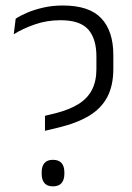

<svg xmlns="http://www.w3.org/2000/svg" viewBox="-20 -669 481 698"><path d="M143.5 -193.5V-248L180.5 -257Q232 -270 265 -290.5Q298 -311 314.2 -342.2Q330.5 -373.5 330.5 -418.5V-464Q330.5 -528 300.8 -561.8Q271 -595.5 200 -595.5Q150.5 -595.5 106.5 -580.2Q62.5 -565 30 -544.5L37 -601Q54 -612.5 79.5 -623.2Q105 -634 137.8 -641.5Q170.5 -649 208.5 -649Q304.5 -649 348.2 -602.5Q392 -556 392 -469V-419Q392 -357.5 369.8 -315.8Q347.5 -274 303 -247.5Q258.5 -221 191.5 -205ZM172.5 8.5Q151.5 8.5 141.5 -3.5Q131.5 -15.5 131.5 -37.5V-42.5Q131.5 -64.5 141.5 -76.2Q151.5 -88 172.5 -88Q193.5 -88 203.8 -76.2Q214 -64.5 214 -42.5V-37.5Q214 -15.5 203.8 -3.5Q193.5 8.5 172.5 8.5Z"/></svg>

Font: Anek Telugu Medium Light
Style: Regular
Weight: 300
Version: Version 1.003